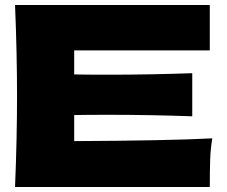

<svg xmlns="http://www.w3.org/2000/svg" viewBox="-20 -746 907 766"><path d="M276 -183Q656 -185 827 -194Q820 -153 818.5 -109.5Q817 -66 817 0H40Q48 -194 48 -363Q48 -532 40 -726H817V-545H276V-449Q324 -448 418 -448Q577 -448 747 -454V-282Q577 -288 418 -288Q324 -288 276 -287Z"/></svg>

Font: Mantou Sans
Style: Regular
Weight: 400
Designer: Mant0u / artakana
Foundry: Mant0u / artakana
Version: Version 1.001;October 22, 2023;FontCreator 14.0.0.2901 64-bi